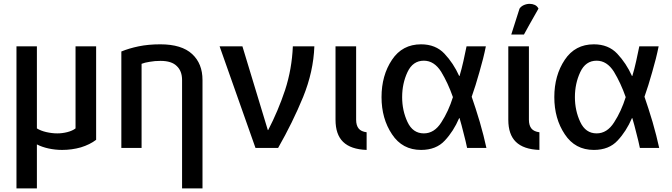

<svg xmlns="http://www.w3.org/2000/svg" viewBox="-20 -785 3564 1019"><path d="M490.2 -43Q490.2 -167 490.2 -539.1Q462.9 -539.1 380.9 -539.1Q380.9 -430.7 380.9 -103.5Q364.3 -90.8 337.9 -84Q311.5 -77.1 284.2 -77.1Q255.9 -77.1 225.6 -84Q196.3 -90.8 175.8 -103.5Q175.8 -249 175.8 -539.1Q148.4 -539.1 67.4 -539.1Q67.4 -350.6 67.4 214.8Q94.7 214.8 175.8 214.8Q175.8 156.2 175.8 -18.6Q202.1 -4.9 237.3 2.9Q273.4 10.7 309.6 10.7Q361.3 10.7 409.2 -2.9Q457 -17.6 490.2 -43Z M1054.7 214.8Q1054.7 71.3 1054.7 -360.4Q1054.7 -447.3 1000 -498Q944.3 -549.8 831.1 -549.8Q767.6 -549.8 715.8 -539.1Q664.1 -528.3 624 -511.7Q624 -341.8 624 0Q650.4 0 731.4 0Q731.4 -111.3 731.4 -446.3Q748 -453.1 774.4 -457Q800.8 -461.9 832 -461.9Q890.6 -461.9 918 -434.6Q946.3 -408.2 946.3 -360.4Q946.3 -168 946.3 214.8Q973.6 214.8 1054.7 214.8Z M1648.4 -539.1Q1619.1 -539.1 1534.2 -539.1Q1529.3 -418.9 1493.2 -307.6Q1456.1 -196.3 1403.3 -94.7Q1402.3 -94.7 1401.4 -94.7Q1367.2 -206.1 1266.6 -539.1Q1236.3 -539.1 1145.5 -539.1Q1192.4 -404.3 1335.9 0Q1366.2 0 1456.1 0Q1533.2 -134.8 1588.9 -270.5Q1643.6 -405.3 1648.4 -539.1Z M1925.8 10.7Q1925.8 -12.7 1925.8 -83Q1896.5 -86.9 1883.8 -102.5Q1870.1 -119.1 1870.1 -149.4Q1870.1 -279.3 1870.1 -539.1Q1842.8 -539.1 1760.7 -539.1Q1760.7 -441.4 1760.7 -149.4Q1760.7 -71.3 1800.8 -32.2Q1841.8 7.8 1925.8 10.7Z M2561.5 0Q2547.9 -63.5 2526.4 -137.7Q2503.9 -212.9 2483.4 -271.5Q2503.9 -329.1 2524.4 -402.3Q2545.9 -475.6 2558.6 -539.1Q2524.4 -539.1 2456.1 -539.1Q2449.2 -504.9 2439.5 -460.9Q2429.7 -417 2418.9 -381.8Q2418 -381.8 2417 -381.8Q2386.7 -449.2 2338.9 -500Q2292 -549.8 2214.8 -549.8Q2115.2 -549.8 2060.5 -467.8Q2004.9 -384.8 2004.9 -269.5Q2004.9 -155.3 2060.5 -72.3Q2115.2 10.7 2214.8 10.7Q2294.9 10.7 2340.8 -39.1Q2386.7 -87.9 2417 -158.2Q2418 -158.2 2418.9 -158.2Q2429.7 -122.1 2440.4 -78.1Q2452.1 -34.2 2459 0Q2493.2 0 2561.5 0ZM2383.8 -269.5Q2360.4 -194.3 2322.3 -135.7Q2285.2 -77.1 2229.5 -77.1Q2170.9 -77.1 2142.6 -137.7Q2114.3 -198.2 2114.3 -269.5Q2114.3 -341.8 2142.6 -402.3Q2170.9 -462.9 2229.5 -462.9Q2284.2 -462.9 2321.3 -404.3Q2357.4 -344.7 2383.8 -269.5Z M2842.8 10.7Q2842.8 -12.7 2842.8 -83Q2813.5 -86.9 2800.8 -102.5Q2787.1 -119.1 2787.1 -149.4Q2787.1 -279.3 2787.1 -539.1Q2759.8 -539.1 2677.7 -539.1Q2677.7 -441.4 2677.7 -149.4Q2677.7 -71.3 2717.8 -32.2Q2758.8 7.8 2842.8 10.7ZM2837.9 -739.3Q2831.1 -752.9 2818.4 -758.8Q2805.7 -764.6 2791 -764.6Q2775.4 -764.6 2759.8 -757.8Q2745.1 -751 2737.3 -739.3Q2722.7 -693.4 2693.4 -601.6Q2710 -601.6 2760.7 -601.6Q2779.3 -636.7 2837.9 -739.3Z M3478.5 0Q3464.8 -63.5 3443.4 -137.7Q3420.9 -212.9 3400.4 -271.5Q3420.9 -329.1 3441.4 -402.3Q3462.9 -475.6 3475.6 -539.1Q3441.4 -539.1 3373 -539.1Q3366.2 -504.9 3356.4 -460.9Q3346.7 -417 3335.9 -381.8Q3335 -381.8 3334 -381.8Q3303.7 -449.2 3255.9 -500Q3209 -549.8 3131.8 -549.8Q3032.2 -549.8 2977.5 -467.8Q2921.9 -384.8 2921.9 -269.5Q2921.9 -155.3 2977.5 -72.3Q3032.2 10.7 3131.8 10.7Q3211.9 10.7 3257.8 -39.1Q3303.7 -87.9 3334 -158.2Q3335 -158.2 3335.9 -158.2Q3346.7 -122.1 3357.4 -78.1Q3369.1 -34.2 3376 0Q3410.2 0 3478.5 0ZM3300.8 -269.5Q3277.3 -194.3 3239.3 -135.7Q3202.1 -77.1 3146.5 -77.1Q3087.9 -77.1 3059.6 -137.7Q3031.2 -198.2 3031.2 -269.5Q3031.2 -341.8 3059.6 -402.3Q3087.9 -462.9 3146.5 -462.9Q3201.2 -462.9 3238.3 -404.3Q3274.4 -344.7 3300.8 -269.5Z"/></svg>

Font: DaxlinePro-Medium
Style: Medium
Weight: 400
Designer: Hans Reichel
Version: Version 7.502; 2006